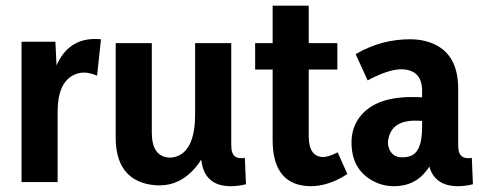

<svg xmlns="http://www.w3.org/2000/svg" viewBox="-20 -640 1687 675"><path d="M182.6 0V-248Q182.6 -347.7 238.3 -376Q255.9 -384.8 274.4 -384.8Q295.9 -384.8 321.3 -374L335 -502Q326.2 -502.9 311.5 -502.9Q219.7 -502 178.7 -410.2L174.8 -493.2H55.7V0Z M790 14.6Q818.4 14.6 844.7 7.8L840.8 -85Q835 -84 827.1 -84Q797.9 -84 793.9 -115.2Q793 -122.1 793 -129.9V-488.3H666V-239.3Q666 -117.2 605.5 -91.8Q591.8 -85.9 577.1 -85.9Q514.6 -87.9 513.7 -171.9V-488.3H386.7V-157.2Q386.7 -28.3 482.4 2.9Q509.8 11.7 541 11.7Q614.3 11.7 667 -50.8Q678.7 -64.5 687.5 -79.1Q697.3 13.7 790 14.6Z M1201.2 -28.3 1167 -104.5Q1135.7 -87.9 1115.2 -87.9Q1066.4 -89.8 1065.4 -158.2V-395.5H1166V-488.3H1065.4V-620.1H938.5V-488.3H877V-395.5H938.5V-147.5Q938.5 2 1054.7 13.7Q1064.5 14.6 1074.2 14.6Q1137.7 13.7 1201.2 -28.3Z M1587.9 14.6Q1616.2 14.6 1642.6 7.8L1638.7 -85Q1632.8 -84 1625 -84Q1595.7 -84 1591.8 -115.2Q1590.8 -122.1 1590.8 -129.9V-328.1Q1590.8 -455.1 1493.2 -490.2Q1460.9 -502 1421.9 -502Q1323.2 -502 1236.3 -453.1Q1233.4 -451.2 1230.5 -449.2L1272.5 -357.4Q1345.7 -396.5 1391.6 -396.5Q1462.9 -394.5 1463.9 -323.2V-297.9Q1449.2 -298.8 1427.7 -298.8Q1290 -298.8 1238.3 -219.7Q1215.8 -184.6 1215.8 -138.7Q1215.8 -47.9 1286.1 -6.8Q1322.3 14.6 1365.2 14.6Q1437.5 14.6 1478.5 -39.1Q1485.4 -46.9 1489.3 -54.7Q1508.8 13.7 1587.9 14.6ZM1394.5 -86.9Q1357.4 -86.9 1346.7 -121.1Q1343.8 -129.9 1343.8 -138.7Q1349.6 -213.9 1435.5 -215.8Q1455.1 -215.8 1463.9 -214.8V-191.4Q1463.9 -104.5 1420.9 -90.8Q1409.2 -86.9 1394.5 -86.9Z"/></svg>

Font: Yaldevi Colombo
Style: Bold
Weight: 700
Designer: Sol Matas, Denzil Rajitha, Kosala Senevirathne and Pathum Egodawatta
Foundry: Mooniak
Version: Version 1.020 ; ttfautohint (v1.6)